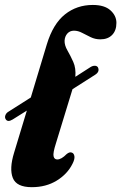

<svg xmlns="http://www.w3.org/2000/svg" viewBox="-31 -745 490 776"><path d="M-8.5 -264Q-12.5 -271 -9 -279.8Q-5.5 -288.5 3 -293.5L93.5 -351L158.5 -566.5Q183.5 -648.5 231.5 -686.8Q279.5 -725 344 -725Q391.5 -725 415.5 -703.2Q439.5 -681.5 439.5 -652.5Q439.5 -621.5 422.2 -603.8Q405 -586 374.5 -586Q353.5 -586 335.5 -594.8Q317.5 -603.5 301 -612.2Q284.5 -621 268 -621Q251.5 -621 241.2 -609.5Q231 -598 230 -580.5Q229.5 -562 241.5 -541.2Q253.5 -520.5 265 -495Q276.5 -469.5 273.5 -434.5L335 -474Q344 -479.5 352.5 -479.2Q361 -479 365 -472.5Q373 -455 353 -442.5L262 -384.5L195 -165.5Q182.5 -126.5 185.5 -113.5Q188.5 -100.5 200.5 -100.5Q217 -100.5 238 -122Q250.5 -132.5 260 -128Q268 -125 269.8 -113.2Q271.5 -101.5 262 -83Q241.5 -41.5 198.2 -15Q155 11.5 97.5 11.5Q35.5 11.5 20.8 -25.8Q6 -63 26 -128L77.5 -298L20 -262Q-0.5 -249.5 -8.5 -264Z"/></svg>

Font: Fraunces 72pt S050
Style: Bold Italic
Weight: 700
Italic angle: -16°
Version: Version 1.000; ttfautohint (v1.8.3)